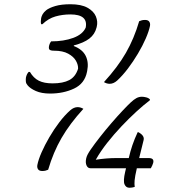

<svg xmlns="http://www.w3.org/2000/svg" viewBox="-20 -800 840 905"><path d="M470 -413Q535 -484 573.5 -551Q612 -618 636 -700Q643 -703 649 -704.5Q655 -706 664 -706Q678 -706 683.5 -698Q689 -690 687 -678Q682 -653 667 -618.5Q652 -584 630 -547Q608 -510 583 -477Q558 -444 532 -420Q515 -405 497 -405Q483 -405 470 -413ZM615 81Q603 85 590 85Q574 85 567 69Q560 53 570 10L574 -7H406Q394 -7 388 -20Q382 -33 386 -52L387 -56Q390 -70 408 -96Q426 -122 451.5 -154.5Q477 -187 505 -219.5Q533 -252 557.5 -278Q582 -304 596 -317Q611 -331 623 -337.5Q635 -344 649 -344Q658 -344 669.5 -341Q681 -338 687 -331L686 -327Q658 -306 623.5 -274.5Q589 -243 553 -205Q517 -167 485.5 -127Q454 -87 432 -48L431 -47Q482 -55 529 -55H587Q594 -86 604 -115.5Q614 -145 629 -177H632Q662 -161 657 -140L636 -55H681Q708 -55 702 -32Q699 -21 691 -7H625Q616 32 614.5 50Q613 68 615 81ZM373 -287Q309 -217 270 -149.5Q231 -82 207 0Q200 3 194 4.5Q188 6 179 6Q165 6 159.5 -2Q154 -10 156 -22Q161 -48 176 -82Q191 -116 212.5 -153Q234 -190 259.5 -223.5Q285 -257 311 -280Q328 -295 346 -295Q360 -295 373 -287ZM435 -670Q427 -638 401 -618Q375 -598 328 -586V-583Q369 -567 384 -536.5Q399 -506 391 -466L390 -461Q379 -406 329 -382.5Q279 -359 216 -359Q176 -359 149 -371Q122 -383 110 -398Q103 -406 102 -414.5Q101 -423 102 -433Q105 -450 115 -461H121Q138 -432 163 -419.5Q188 -407 228 -407Q277 -407 306.5 -422.5Q336 -438 348 -476Q349 -494 338 -513.5Q327 -533 301.5 -547Q276 -561 235 -561Q219 -561 213.5 -566Q208 -571 212 -587Q215 -598 221 -605Q281 -605 325.5 -621.5Q370 -638 384 -670Q396 -732 312 -732Q275 -732 241.5 -722.5Q208 -713 180 -686H174Q172 -692 172.5 -700Q173 -708 174 -715Q176 -724 181 -733Q186 -742 198 -752Q212 -763 240.5 -771.5Q269 -780 312 -780Q363 -780 392.5 -763.5Q422 -747 432 -722.5Q442 -698 436 -674Z"/></svg>

Font: Recursive Sn Csl St Lt
Style: Italic
Weight: 300
Italic angle: -15°
Version: Version 1.079;hotconv 1.0.112;makeotfexe 2.5.65598; ttfautoh